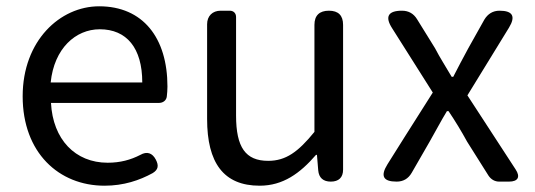

<svg xmlns="http://www.w3.org/2000/svg" viewBox="-20 -577 1699 610"><path d="M416 -250H485C499 -250 509 -259 510 -271C511 -280 512 -291 512 -302C512 -457 434 -557 295 -557C171 -557 52 -448 52 -271C52 -92 167 13 312 13C373 13 423 -4 465 -27C483 -38 485 -51 475 -70C464 -91 447 -97 426 -85C395 -69 362 -60 322 -60C219 -60 148 -134 142 -250H325ZM359 -315H286H141C152 -423 220 -484 297 -484C382 -484 432 -425 432 -315Z M1070 -271V-498C1070 -528 1055 -543 1025 -543C995 -543 979 -528 979 -498V-158C927 -94 888 -66 832 -66C760 -66 730 -109 730 -210V-523C730 -535 722 -543 710 -543H684H681C655 -543 638 -526 638 -500V-199C638 -60 690 13 805 13C879 13 933 -26 984 -85H987L991 -36C993 -12 1007 0 1031 0C1056 0 1070 -13 1070 -38Z M1265 -141 1211 -55C1188 -18 1197 0 1240 0C1261 0 1277 -9 1288 -28L1345 -127C1364 -160 1381 -193 1400 -224H1405C1426 -193 1446 -160 1464 -127L1532 -19C1540 -7 1552 0 1566 0H1594H1597C1626 0 1634 -15 1618 -39L1465 -274L1597 -489C1619 -525 1609 -543 1567 -543C1546 -543 1530 -533 1519 -515L1468 -424C1451 -393 1436 -364 1420 -333H1415C1397 -364 1378 -393 1362 -424L1305 -516C1294 -534 1278 -543 1257 -543C1213 -543 1202 -524 1226 -487L1355 -283Z"/></svg>

Font: GenSenRounded2 TW R
Style: Regular
Weight: 400
Version: Version 2.100;PS 2.1;hotconv 16.6.51;makeotf.lib2.5.65220 DE